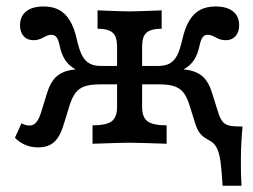

<svg xmlns="http://www.w3.org/2000/svg" viewBox="-20 -447 788 597"><path d="M634 -8.4Q621.1 -15.6 612.6 -21.9Q604.2 -28.2 598.2 -37.5Q592.3 -46.9 587.9 -60.2L570.2 -117Q562.2 -143.3 551.6 -157.6Q540.9 -172 523.3 -178.3Q505.6 -184.7 475.7 -184.7H402V-241.9H471.2Q493.5 -241.9 507.4 -249.5Q521.3 -257 530.4 -274.2Q539.5 -291.5 546.8 -323.7Q555 -360.6 568.8 -383.3Q582.7 -406 602.6 -416.4Q622.5 -426.9 650.2 -426.9Q685.5 -426.9 704.5 -411.6Q723.6 -396.4 723.6 -368.5Q723.6 -347 712.3 -334.5Q701 -322 681.8 -322Q672.3 -322 665.1 -324.4Q657.9 -326.7 649.6 -331.2Q644 -334.5 638 -336.7Q632 -338.8 625.7 -338.8Q616.2 -338.8 610.2 -331.3Q604.2 -323.9 599.3 -300.2Q590.7 -263 568.7 -243.7Q546.8 -224.4 505.6 -216.9L482.6 -231.2Q533.6 -235 564.1 -229.6Q594.6 -224.1 612.1 -207.4Q629.6 -190.7 639.3 -158.4L658 -98.7Q664.4 -77.9 672.4 -68.6Q680.3 -59.3 693.7 -56.4Q707 -53.5 734.2 -53.5Q729.5 -6 729 44Q728.5 93.9 730.9 130.5H672.1Q669.5 83.7 665.7 55.9Q661.9 28.2 654.2 13.2Q646.5 -1.9 634 -8.4ZM26.4 -18.5 46.8 -63.6Q60.2 -56.6 71.1 -56.6Q84.4 -56.6 92.7 -66.5Q101 -76.4 107.4 -96.4L126.6 -158.4Q136.3 -190.7 153.8 -207.4Q171.3 -224.1 201.8 -229.6Q232.3 -235 283.3 -231.2L260.3 -216.9Q219.1 -224.4 197.2 -243.7Q175.2 -263 166.6 -300.2Q161.7 -323.9 155.7 -331.3Q149.7 -338.8 140.2 -338.8Q133.8 -338.8 127.9 -336.7Q121.9 -334.5 116.3 -331.2Q108 -326.7 100.8 -324.4Q93.5 -322 84.1 -322Q64.9 -322 53.6 -334.5Q42.3 -347 42.3 -368.5Q42.3 -396.4 61.4 -411.6Q80.4 -426.9 115.7 -426.9Q143.4 -426.9 163.3 -416.4Q183.2 -406 197 -383.3Q210.9 -360.6 219.1 -323.7Q226.3 -291.5 235.5 -274.2Q244.6 -257 258.5 -249.5Q272.3 -241.9 294.7 -241.9H363.9V-184.7H290.2Q260.3 -184.7 242.6 -178.3Q225 -172 214.3 -157.6Q203.7 -143.3 195.7 -117L176.5 -55Q169 -31.7 158.8 -17.2Q148.6 -2.7 133.9 4.3Q119.1 11.3 99 11.3Q77.4 11.3 59.7 4Q41.9 -3.2 26.4 -18.5ZM344 -114.1V-300.7Q344 -322.8 338.4 -334.6Q332.8 -346.5 319.6 -352Q306.4 -357.6 283.3 -357.6V-414.8Q359.4 -411.6 381.8 -411.6Q409.8 -411.6 482.6 -414.8V-357.6Q459.5 -357.6 446.3 -352Q433.2 -346.5 427.5 -334.6Q421.9 -322.8 421.9 -300.7V-114.1Q421.9 -82.5 438.6 -69.9Q455.3 -57.3 498.1 -57.3V0Q411.7 -3.2 381.2 -3.2Q355.6 -3.2 267.7 0V-57.3Q310.6 -57.3 327.3 -69.9Q344 -82.5 344 -114.1Z"/></svg>

Font: Playfair Micro SmCond SmLight
Style: Regular
Weight: 360
Width: 4
Designer: Claus Eggers Sørensen
Foundry: Claus Eggers Sørensen
Version: Version 2.100;Glyphs 3.2 (3219)